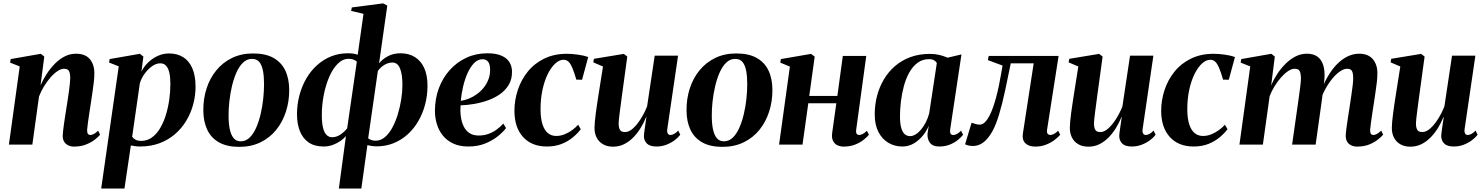

<svg xmlns="http://www.w3.org/2000/svg" viewBox="-20 -836 8582 1110"><path d="M214.5 -343Q229 -376 249.8 -408.2Q270.5 -440.5 296.8 -467.2Q323 -494 354 -509.8Q385 -525.5 419.5 -525.5Q472.5 -525.5 499 -494.5Q525.5 -463.5 525.5 -412.5Q525.5 -388.5 522.2 -360.2Q519 -332 514.5 -302Q510 -272 505.5 -242Q501.5 -215 496.8 -184.8Q492 -154.5 488.5 -128Q485 -101.5 483.5 -85Q483.5 -67.5 488.8 -61.5Q494 -55.5 501.5 -55.5Q510.5 -55.5 522 -61.2Q533.5 -67 547.5 -80.5L558.5 -57Q548 -44 527.5 -28.2Q507 -12.5 477.2 -0.5Q447.5 11.5 407.5 11.5Q389.5 11.5 374.8 4.5Q360 -2.5 351.2 -16.2Q342.5 -30 342.5 -51.5Q342.5 -61 344.8 -80.2Q347 -99.5 350.5 -123.8Q354 -148 358 -173.5Q362 -199 365.5 -221.5Q369.5 -246 373 -269.8Q376.5 -293.5 379.5 -315.2Q382.5 -337 384.2 -355Q386 -373 386 -385Q386 -403.5 382.8 -415.5Q379.5 -427.5 371.8 -433Q364 -438.5 350 -438.5Q332.5 -438.5 311.8 -424.5Q291 -410.5 271 -387.2Q251 -364 233.8 -335.8Q216.5 -307.5 205.5 -278L167 0H31.5L94 -452L38.5 -474L42 -494.5L216 -525L236 -509Z M565 254 666.5 -452.5 610.5 -474.5 614 -494.5 788.5 -525 809 -509 797.5 -422Q812 -451.5 836.8 -475.2Q861.5 -499 892.5 -513Q923.5 -527 957.5 -527Q1004 -527 1038.5 -505.8Q1073 -484.5 1091.8 -441.5Q1110.5 -398.5 1110.5 -334.5Q1110.5 -283 1097 -232.8Q1083.5 -182.5 1057.2 -138.5Q1031 -94.5 992 -60.8Q953 -27 902.2 -8Q851.5 11 789 11Q776.5 11 763 9.2Q749.5 7.5 736.5 5L699.5 254ZM744 -45.5Q751 -35 763.8 -28.2Q776.5 -21.5 796 -21.5Q831.5 -21.5 859 -41.8Q886.5 -62 906.5 -96.2Q926.5 -130.5 939.5 -173.2Q952.5 -216 958.8 -262Q965 -308 965 -350.5Q965 -389 959 -415.5Q953 -442 940.2 -456Q927.5 -470 906 -470Q882.5 -470 858.2 -452.5Q834 -435 815.2 -408.5Q796.5 -382 788.5 -354.5Z M1443.5 -527Q1515 -527 1561 -501.2Q1607 -475.5 1629.5 -428Q1652 -380.5 1652 -314.5Q1652 -249.5 1633 -190.5Q1614 -131.5 1577.2 -85.8Q1540.5 -40 1486.5 -13.5Q1432.5 13 1363 13Q1292 13 1246 -13Q1200 -39 1177.8 -86.8Q1155.5 -134.5 1155.5 -198Q1155 -265 1174.2 -324.5Q1193.5 -384 1230.8 -429.5Q1268 -475 1321.5 -501Q1375 -527 1443.5 -527ZM1436.5 -495.5Q1407.5 -495.5 1385.2 -474.2Q1363 -453 1347.2 -417.5Q1331.5 -382 1321.2 -338.8Q1311 -295.5 1306 -250Q1301 -204.5 1301.5 -165Q1301.5 -121 1308.5 -88.2Q1315.5 -55.5 1330.8 -37.2Q1346 -19 1371.5 -19Q1400.5 -19 1422.8 -40.2Q1445 -61.5 1460.8 -97.2Q1476.5 -133 1486.8 -176.5Q1497 -220 1501.8 -265Q1506.5 -310 1506.5 -350Q1506.5 -393 1500.5 -425.8Q1494.5 -458.5 1479.8 -477Q1465 -495.5 1436.5 -495.5Z M1939 254 1980 -49Q1967 -34 1947 -20.2Q1927 -6.5 1902.8 2.2Q1878.5 11 1851 11Q1798 11 1764 -12.8Q1730 -36.5 1713.5 -78.5Q1697 -120.5 1697 -175Q1697 -232 1711 -284.8Q1725 -337.5 1750.8 -382Q1776.5 -426.5 1813 -459.2Q1849.5 -492 1894.2 -510Q1939 -528 1991 -528Q2008 -528 2022 -526Q2036 -524 2048 -519.5L2081.5 -756L2010 -773L2014 -793L2195 -816.5L2219 -803.5L2171.5 -470Q2191 -494 2222.5 -511Q2254 -528 2295.5 -528Q2343.5 -528 2378.5 -506.2Q2413.5 -484.5 2432.5 -442.8Q2451.5 -401 2451.5 -341.5Q2451.5 -284.5 2437.8 -232.2Q2424 -180 2398.5 -136Q2373 -92 2336.8 -59.2Q2300.5 -26.5 2255.5 -8.2Q2210.5 10 2158 10Q2143.5 10 2129.5 8Q2115.5 6 2104 3L2069 254ZM1987 -94 2043 -480Q2034 -487.5 2022.5 -491.8Q2011 -496 1995 -496Q1961 -496 1932.5 -467.5Q1904 -439 1883.5 -391.8Q1863 -344.5 1851.8 -287Q1840.5 -229.5 1840.5 -171Q1840.5 -126 1847.5 -97.5Q1854.5 -69 1868 -55.8Q1881.5 -42.5 1900 -42.5Q1926 -42.5 1949.2 -58.8Q1972.5 -75 1987 -94ZM2164.5 -426 2108.5 -36.5Q2117.5 -29.5 2128.5 -26Q2139.5 -22.5 2151.5 -22.5Q2180.5 -22.5 2204.8 -42.8Q2229 -63 2247.8 -97.5Q2266.5 -132 2279.5 -174.2Q2292.5 -216.5 2299.5 -261Q2306.5 -305.5 2306.5 -345.5Q2306.5 -406.5 2292.5 -440.5Q2278.5 -474.5 2249 -474.5Q2225 -474.5 2202.5 -461Q2180 -447.5 2164.5 -426Z M2905.5 -95.5Q2890.5 -75 2860.2 -50Q2830 -25 2786.5 -7Q2743 11 2687.5 11Q2637.5 11 2601 -5.8Q2564.5 -22.5 2540.8 -51.8Q2517 -81 2505.8 -118Q2494.5 -155 2494.5 -195Q2494.5 -265 2517 -325.5Q2539.5 -386 2580.5 -431.5Q2621.5 -477 2676.8 -502.5Q2732 -528 2797.5 -528Q2847.5 -528 2879 -514.2Q2910.5 -500.5 2925.2 -476.5Q2940 -452.5 2940 -421.5Q2940.5 -378 2921.2 -345.8Q2902 -313.5 2870 -291.2Q2838 -269 2799 -255.2Q2760 -241.5 2719 -234.8Q2678 -228 2642.5 -227Q2640 -192 2644.5 -160.5Q2649 -129 2661 -104.8Q2673 -80.5 2694.2 -66.5Q2715.5 -52.5 2747 -52.5Q2778 -52.5 2804.2 -62Q2830.5 -71.5 2852 -87.5Q2873.5 -103.5 2890 -121.5ZM2769.5 -493.5Q2742.5 -493.5 2721 -471.5Q2699.5 -449.5 2683.5 -414Q2667.5 -378.5 2657.5 -336.2Q2647.5 -294 2644 -253Q2668 -256.5 2692.2 -266.5Q2716.5 -276.5 2738.5 -292.8Q2760.5 -309 2777.2 -330.2Q2794 -351.5 2803.8 -377.2Q2813.5 -403 2813.5 -432.5Q2813 -465.5 2801.5 -479.5Q2790 -493.5 2769.5 -493.5Z M3141.5 11Q3054.5 11 3004.5 -43.5Q2954.5 -98 2954 -194.5Q2954 -256.5 2973.5 -315.5Q2993 -374.5 3031.2 -422Q3069.5 -469.5 3126.5 -497.2Q3183.5 -525 3257.5 -525Q3286 -525 3320.8 -520.2Q3355.5 -515.5 3380.5 -506L3345 -375L3312 -375.5Q3299.5 -418 3289 -443Q3278.5 -468 3266.8 -479.2Q3255 -490.5 3237.5 -490.5Q3214 -490.5 3190.5 -469.2Q3167 -448 3147.5 -409.2Q3128 -370.5 3116.5 -318Q3105 -265.5 3105 -202Q3105.5 -150 3116.5 -116.5Q3127.5 -83 3147.5 -66.5Q3167.5 -50 3195.5 -50Q3220.5 -50 3244 -59.5Q3267.5 -69 3287.8 -83.8Q3308 -98.5 3322.5 -115L3337.5 -89Q3320.5 -66 3293 -42.8Q3265.5 -19.5 3227.8 -4.2Q3190 11 3141.5 11Z M3524.5 12Q3490.5 12 3466.5 -1.8Q3442.5 -15.5 3429.8 -39.8Q3417 -64 3417 -96.5Q3417 -111 3419 -133Q3421 -155 3424.2 -179.8Q3427.5 -204.5 3431 -227.8Q3434.5 -251 3437 -268L3466 -451.5L3410 -475.5L3413.5 -496L3586.5 -524.5L3606.5 -509L3575.5 -282.5Q3573 -263 3569.8 -239Q3566.5 -215 3563.5 -191.8Q3560.5 -168.5 3558.5 -150.2Q3556.5 -132 3556.5 -123.5Q3556.5 -106.5 3559.8 -95.2Q3563 -84 3571 -78.2Q3579 -72.5 3593 -72.5Q3616.5 -72.5 3640.2 -94.2Q3664 -116 3685.2 -150Q3706.5 -184 3721 -221L3765 -514H3900L3837.5 -88Q3835.5 -71.5 3841 -63.5Q3846.5 -55.5 3855.5 -55.5Q3865 -55.5 3877 -61.8Q3889 -68 3901 -81L3913 -57Q3900.5 -40.5 3879.8 -25Q3859 -9.5 3832.2 0.8Q3805.5 11 3775.5 11Q3737 11 3720 -6Q3703 -23 3702.5 -49.5Q3702.5 -54.5 3704 -66.8Q3705.5 -79 3707.8 -95Q3710 -111 3712.5 -127.8Q3715 -144.5 3717 -158.5L3715.5 -159Q3702 -126 3683.2 -95.5Q3664.5 -65 3640.5 -40.8Q3616.5 -16.5 3587.5 -2.2Q3558.5 12 3524.5 12Z M4237 -527Q4308.5 -527 4354.5 -501.2Q4400.5 -475.5 4423 -428Q4445.5 -380.5 4445.5 -314.5Q4445.5 -249.5 4426.5 -190.5Q4407.5 -131.5 4370.8 -85.8Q4334 -40 4280 -13.5Q4226 13 4156.5 13Q4085.5 13 4039.5 -13Q3993.5 -39 3971.2 -86.8Q3949 -134.5 3949 -198Q3948.5 -265 3967.8 -324.5Q3987 -384 4024.2 -429.5Q4061.5 -475 4115 -501Q4168.5 -527 4237 -527ZM4230 -495.5Q4201 -495.5 4178.8 -474.2Q4156.5 -453 4140.8 -417.5Q4125 -382 4114.8 -338.8Q4104.5 -295.5 4099.5 -250Q4094.5 -204.5 4095 -165Q4095 -121 4102 -88.2Q4109 -55.5 4124.2 -37.2Q4139.5 -19 4165 -19Q4194 -19 4216.2 -40.2Q4238.5 -61.5 4254.2 -97.2Q4270 -133 4280.2 -176.5Q4290.5 -220 4295.2 -265Q4300 -310 4300 -350Q4300 -393 4294 -425.8Q4288 -458.5 4273.2 -477Q4258.5 -495.5 4230 -495.5Z M4930 -87Q4927.5 -68.5 4933 -62Q4938.5 -55.5 4946 -55.5Q4955 -55.5 4966.5 -61Q4978 -66.5 4992 -80L5003.5 -57Q4993 -44 4973 -28Q4953 -12 4924 -0.2Q4895 11.5 4856.5 11.5Q4839 11.5 4822.5 4.2Q4806 -3 4796.5 -20.5Q4787 -38 4791 -67.5L4815 -239H4653L4619.5 0H4484L4546.5 -451L4491 -474L4494.5 -494.5L4669 -524.5L4690 -508.5L4658.5 -281.5H4821L4852.5 -512.5H4988Z M5473.5 -89.5Q5471 -69.5 5476 -62.5Q5481 -55.5 5490.5 -55.5Q5501 -55.5 5512 -61.2Q5523 -67 5536 -80.5L5548 -57Q5536.5 -42 5517 -26.2Q5497.5 -10.5 5470.5 0.2Q5443.5 11 5410 11Q5371.5 11 5355.5 -11.5Q5339.5 -34 5342.5 -65L5349.5 -109.5Q5338.5 -81 5316.2 -53.2Q5294 -25.5 5263.8 -7.2Q5233.5 11 5196.5 11Q5152.5 11 5116.2 -10.2Q5080 -31.5 5058.5 -73Q5037 -114.5 5037 -175Q5037 -229.5 5050.2 -280.8Q5063.5 -332 5089.5 -376.2Q5115.5 -420.5 5154 -453.8Q5192.5 -487 5243.2 -505.8Q5294 -524.5 5356.5 -524.5Q5386 -524.5 5411.5 -518.2Q5437 -512 5458.5 -502.5L5538.5 -521.5ZM5396 -471.5Q5392 -480 5380.8 -487Q5369.5 -494 5351 -494Q5313 -494 5285 -473.2Q5257 -452.5 5237.2 -417.5Q5217.5 -382.5 5205.8 -339.2Q5194 -296 5188.5 -250.5Q5183 -205 5183 -164Q5183 -120 5190.8 -94.8Q5198.5 -69.5 5211.8 -59.2Q5225 -49 5241 -49Q5257 -49 5273.5 -59Q5290 -69 5305 -87Q5320 -105 5332.5 -129.2Q5345 -153.5 5352 -181Z M6033.5 -87Q6031 -68 6037.5 -61.8Q6044 -55.5 6051 -55.5Q6060 -55.5 6071.8 -61Q6083.5 -66.5 6097.5 -80L6109.5 -57Q6097.5 -43 6077 -27.2Q6056.5 -11.5 6028.2 0Q6000 11.5 5965 11.5Q5926.5 11.5 5907.2 -8.5Q5888 -28.5 5893.5 -63.5L5956 -470H5823.5Q5806.5 -384.5 5790.2 -309.5Q5774 -234.5 5756.2 -175Q5738.5 -115.5 5716.5 -75.5Q5691.5 -32 5664.2 -12Q5637 8 5604.5 8Q5590.5 8 5577.8 4.8Q5565 1.5 5559.5 -2L5597 -126.5Q5602.5 -125 5610 -122.2Q5617.5 -119.5 5626.2 -117.5Q5635 -115.5 5643.5 -115.5Q5660.5 -115.5 5674.8 -130Q5689 -144.5 5701 -168Q5713 -191.5 5722.5 -219.5Q5732 -247.5 5739 -274Q5748 -307.5 5755 -341.8Q5762 -376 5767.2 -406Q5772.5 -436 5776 -457L5691 -488.5L5696 -512.5H6100Z M6272.5 12Q6238.5 12 6214.5 -1.8Q6190.5 -15.5 6177.8 -39.8Q6165 -64 6165 -96.5Q6165 -111 6167 -133Q6169 -155 6172.2 -179.8Q6175.5 -204.5 6179 -227.8Q6182.5 -251 6185 -268L6214 -451.5L6158 -475.5L6161.5 -496L6334.5 -524.5L6354.5 -509L6323.5 -282.5Q6321 -263 6317.8 -239Q6314.5 -215 6311.5 -191.8Q6308.5 -168.5 6306.5 -150.2Q6304.5 -132 6304.5 -123.5Q6304.5 -106.5 6307.8 -95.2Q6311 -84 6319 -78.2Q6327 -72.5 6341 -72.5Q6364.5 -72.5 6388.2 -94.2Q6412 -116 6433.2 -150Q6454.5 -184 6469 -221L6513 -514H6648L6585.5 -88Q6583.5 -71.5 6589 -63.5Q6594.5 -55.5 6603.5 -55.5Q6613 -55.5 6625 -61.8Q6637 -68 6649 -81L6661 -57Q6648.5 -40.5 6627.8 -25Q6607 -9.5 6580.2 0.8Q6553.5 11 6523.5 11Q6485 11 6468 -6Q6451 -23 6450.5 -49.5Q6450.5 -54.5 6452 -66.8Q6453.5 -79 6455.8 -95Q6458 -111 6460.5 -127.8Q6463 -144.5 6465 -158.5L6463.5 -159Q6450 -126 6431.2 -95.5Q6412.5 -65 6388.5 -40.8Q6364.5 -16.5 6335.5 -2.2Q6306.5 12 6272.5 12Z M6880.5 11Q6793.5 11 6743.5 -43.5Q6693.5 -98 6693 -194.5Q6693 -256.5 6712.5 -315.5Q6732 -374.5 6770.2 -422Q6808.5 -469.5 6865.5 -497.2Q6922.5 -525 6996.5 -525Q7025 -525 7059.8 -520.2Q7094.5 -515.5 7119.5 -506L7084 -375L7051 -375.5Q7038.5 -418 7028 -443Q7017.5 -468 7005.8 -479.2Q6994 -490.5 6976.5 -490.5Q6953 -490.5 6929.5 -469.2Q6906 -448 6886.5 -409.2Q6867 -370.5 6855.5 -318Q6844 -265.5 6844 -202Q6844.5 -150 6855.5 -116.5Q6866.5 -83 6886.5 -66.5Q6906.5 -50 6934.5 -50Q6959.5 -50 6983 -59.5Q7006.5 -69 7026.8 -83.8Q7047 -98.5 7061.5 -115L7076.5 -89Q7059.5 -66 7032 -42.8Q7004.5 -19.5 6966.8 -4.2Q6929 11 6880.5 11Z M7350 -509 7329 -343Q7343 -376 7364 -408.2Q7385 -440.5 7411.8 -467Q7438.5 -493.5 7469.5 -509.5Q7500.5 -525.5 7535.5 -525.5Q7574 -525.5 7597.2 -508Q7620.5 -490.5 7630.2 -458.2Q7640 -426 7637 -382.5Q7636.5 -374.5 7635 -362Q7633.5 -349.5 7631.5 -335.2Q7629.5 -321 7627 -308L7612 -294.5Q7629.5 -347 7653.8 -389.5Q7678 -432 7707.2 -462.5Q7736.5 -493 7769.5 -509.2Q7802.5 -525.5 7837 -525.5Q7889.5 -525.5 7916.2 -494.5Q7943 -463.5 7943 -412.5Q7943 -388.5 7939.8 -360.5Q7936.5 -332.5 7932 -302.2Q7927.5 -272 7923 -242Q7919 -215 7914.2 -184.8Q7909.5 -154.5 7906 -128Q7902.5 -101.5 7901 -85Q7901 -67.5 7906 -61.5Q7911 -55.5 7919 -55.5Q7928 -55.5 7939.5 -61.2Q7951 -67 7965 -81L7976.5 -57.5Q7965.5 -44.5 7945.2 -28.5Q7925 -12.5 7895.2 -0.5Q7865.5 11.5 7825.5 11.5Q7807.5 11.5 7792.2 4.5Q7777 -2.5 7768.5 -16.2Q7760 -30 7760 -51Q7760 -64.5 7763.8 -93.2Q7767.5 -122 7773 -156.8Q7778.5 -191.5 7783 -221.5Q7788 -254 7792.5 -285.2Q7797 -316.5 7800.2 -342.5Q7803.5 -368.5 7803 -385Q7803 -413 7796 -425.8Q7789 -438.5 7768 -438.5Q7749 -438.5 7726.8 -423.2Q7704.5 -408 7682.2 -381Q7660 -354 7640.8 -318.5Q7621.5 -283 7609 -242.5L7630.5 -327.5Q7628.5 -309.5 7626.8 -294.8Q7625 -280 7623 -265.2Q7621 -250.5 7618.5 -232L7586 0H7450L7481.5 -221.5Q7486 -254 7490.5 -285.5Q7495 -317 7498 -343Q7501 -369 7501 -384.5Q7500.5 -413 7493.2 -425.8Q7486 -438.5 7464.5 -438.5Q7447 -438.5 7426.5 -424.8Q7406 -411 7385.8 -388Q7365.5 -365 7348.2 -336.8Q7331 -308.5 7320 -279.5L7281 0H7145.5L7208 -452L7152.5 -474L7156 -494.5L7330 -525Z M8134 12Q8100 12 8076 -1.8Q8052 -15.5 8039.2 -39.8Q8026.5 -64 8026.5 -96.5Q8026.5 -111 8028.5 -133Q8030.5 -155 8033.8 -179.8Q8037 -204.5 8040.5 -227.8Q8044 -251 8046.5 -268L8075.5 -451.5L8019.5 -475.5L8023 -496L8196 -524.5L8216 -509L8185 -282.5Q8182.5 -263 8179.2 -239Q8176 -215 8173 -191.8Q8170 -168.5 8168 -150.2Q8166 -132 8166 -123.5Q8166 -106.5 8169.2 -95.2Q8172.5 -84 8180.5 -78.2Q8188.5 -72.5 8202.5 -72.5Q8226 -72.5 8249.8 -94.2Q8273.5 -116 8294.8 -150Q8316 -184 8330.5 -221L8374.5 -514H8509.5L8447 -88Q8445 -71.5 8450.5 -63.5Q8456 -55.5 8465 -55.5Q8474.5 -55.5 8486.5 -61.8Q8498.5 -68 8510.5 -81L8522.5 -57Q8510 -40.5 8489.2 -25Q8468.5 -9.5 8441.8 0.8Q8415 11 8385 11Q8346.5 11 8329.5 -6Q8312.5 -23 8312 -49.5Q8312 -54.5 8313.5 -66.8Q8315 -79 8317.2 -95Q8319.5 -111 8322 -127.8Q8324.5 -144.5 8326.5 -158.5L8325 -159Q8311.5 -126 8292.8 -95.5Q8274 -65 8250 -40.8Q8226 -16.5 8197 -2.2Q8168 12 8134 12Z"/></svg>

Font: Merriweather 120pt
Style: Bold Italic
Weight: 700
Italic angle: -7.8°
Version: Version 2.101